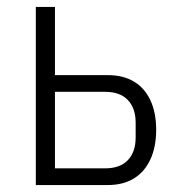

<svg xmlns="http://www.w3.org/2000/svg" viewBox="-20 -532 512 552"><path d="M83 0V-512H138V-316H290Q334 -316 365 -297.5Q396 -279 412.5 -243.5Q429 -208 429 -159Q429 -110 412.5 -74Q396 -38 365 -19Q334 0 290 0ZM138 -48H282Q325 -48 347.5 -71.5Q370 -95 370 -137V-179Q370 -221 347.5 -244.5Q325 -268 282 -268H138Z"/></svg>

Font: IBM Plex Sans Condensed Light
Style: Regular
Weight: 300
Width: 3
Designer: Mike Abbink, Paul van der Laan, Pieter van Rosmalen
Foundry: Bold Monday
Version: Version 3.201